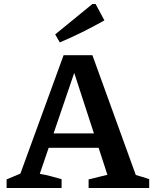

<svg xmlns="http://www.w3.org/2000/svg" viewBox="-20 -940 766 960"><path d="M659 -65Q676 -60 693 -55Q710 -50 726 -44V0H423V-43L517 -66L336 -622H367L179 -71Q207 -66 234 -59Q261 -52 288 -44V0H13V-43L82 -72L298 -664H442ZM184 -201V-273H548V-201ZM279 -728 256 -768 442 -920H458L502 -838Q447 -807 391.5 -779.5Q336 -752 279 -728Z"/></svg>

Font: Piazzolla Thin
Style: Bold
Weight: 700
Version: Version 2.005